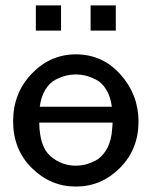

<svg xmlns="http://www.w3.org/2000/svg" viewBox="-20 -686 565 714"><path d="M262.2 -483.9Q361.3 -483.9 428.2 -408.9Q495.1 -334 495.1 -233.9Q495.1 -130.9 426 -61.5Q356.9 7.8 262.2 7.8Q168 7.8 98.4 -61Q28.8 -129.9 28.8 -234.9Q28.8 -339.8 97.9 -411.9Q167 -483.9 262.2 -483.9ZM113.3 -572.3V-666H207V-572.3ZM126 -230Q127 -140.1 168 -105Q209 -69.8 262.2 -69.8Q278.3 -69.8 294.7 -73.5Q311 -77.1 333 -87.6Q355 -98.1 372.1 -123.5Q389.2 -148.9 395 -187Q397 -202.1 398.9 -230ZM127.9 -289.1H396Q391.1 -327.1 375 -353Q358.9 -378.9 336.9 -389.9Q314.9 -400.9 297.4 -405Q279.8 -409.2 262 -409.2Q244.1 -409.2 226.6 -405Q209 -400.9 187 -389.9Q165 -378.9 148.9 -353Q132.8 -327.1 127.9 -289.1ZM316.9 -572.3V-666H410.6V-572.3Z"/></svg>

Font: CMU Bright
Style: SemiBold
Weight: 600
Version: Version 0.7.0